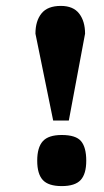

<svg xmlns="http://www.w3.org/2000/svg" viewBox="-20 -606 352 650"><path d="M213 -198H160L100 -492Q100 -535 120.5 -560.5Q141 -586 186 -586Q228 -586 248 -560Q268 -534 268 -492ZM106 -62Q106 -107 125 -128Q144 -149 189 -149Q237 -149 254.5 -128Q272 -107 272 -62Q272 -17 253 3.5Q234 24 189 24Q144 24 125 3.5Q106 -17 106 -62Z"/></svg>

Font: Bigshot One
Style: Regular
Weight: 400
Designer: Gesine Todt
Foundry: Gesine Todt
Version: Version 1.000